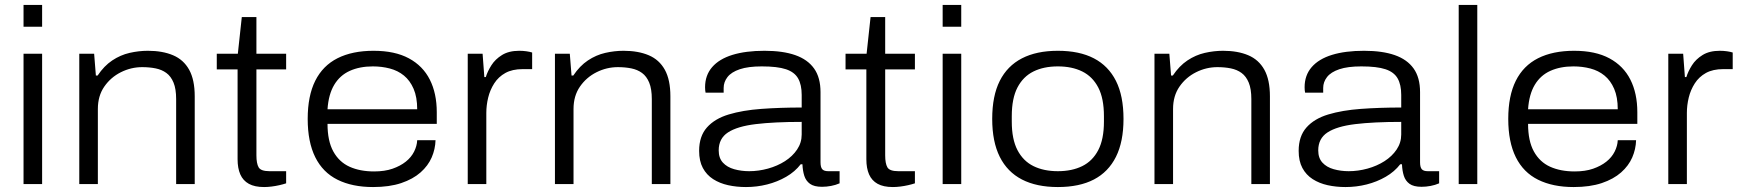

<svg xmlns="http://www.w3.org/2000/svg" viewBox="-20 -743 7031 775"><path d="M75 -635V-723H150V-635ZM75 0V-526H150V0Z M300 0V-526H360L367 -438H374Q400 -477 433 -499Q466 -521 503 -529.5Q540 -538 577 -538Q636 -538 678.5 -520Q721 -502 743.5 -461.5Q766 -421 766 -354V0H691V-343Q691 -384 680.5 -409.5Q670 -435 651.5 -448.5Q633 -462 608 -467Q583 -472 554 -472Q509 -472 468 -451.5Q427 -431 401 -393.5Q375 -356 375 -303V0Z M1046 12Q1008 12 984.5 -1Q961 -14 950 -39Q939 -64 939 -100V-463H855V-526H940L956 -674H1015V-526H1135V-463H1015V-116Q1015 -83 1024 -67.5Q1033 -52 1068 -52H1135V-3Q1123 1 1107.5 4.5Q1092 8 1076 10Q1060 12 1046 12Z M1486 12Q1402 12 1342.5 -17.5Q1283 -47 1252.5 -108.5Q1222 -170 1222 -263Q1222 -356 1252.5 -417Q1283 -478 1342.5 -508Q1402 -538 1488 -538Q1574 -538 1630.5 -507.5Q1687 -477 1715 -421.5Q1743 -366 1743 -290V-243H1302Q1302 -174 1325.5 -131.5Q1349 -89 1391 -70Q1433 -51 1490 -51Q1533 -51 1564.5 -62Q1596 -73 1618 -90.5Q1640 -108 1651.5 -131Q1663 -154 1664 -177H1738Q1737 -141 1722.5 -107.5Q1708 -74 1677.5 -47Q1647 -20 1599.5 -4Q1552 12 1486 12ZM1302 -302H1664Q1664 -351 1649.5 -384.5Q1635 -418 1610.5 -438Q1586 -458 1553.5 -466.5Q1521 -475 1485 -475Q1432 -475 1392 -457Q1352 -439 1329 -400.5Q1306 -362 1302 -302Z M1868 0V-526H1928L1935 -432H1941Q1948 -455 1963.5 -479.5Q1979 -504 2006.5 -521Q2034 -538 2076 -538Q2091 -538 2105 -536Q2119 -534 2128 -531V-464H2090Q2048 -464 2020 -448.5Q1992 -433 1975 -406.5Q1958 -380 1950.5 -349Q1943 -318 1943 -287V0Z M2220 0V-526H2280L2287 -438H2294Q2320 -477 2353 -499Q2386 -521 2423 -529.5Q2460 -538 2497 -538Q2556 -538 2598.5 -520Q2641 -502 2663.5 -461.5Q2686 -421 2686 -354V0H2611V-343Q2611 -384 2600.5 -409.5Q2590 -435 2571.5 -448.5Q2553 -462 2528 -467Q2503 -472 2474 -472Q2429 -472 2388 -451.5Q2347 -431 2321 -393.5Q2295 -356 2295 -303V0Z M2991 12Q2953 12 2919 4.5Q2885 -3 2858.5 -20Q2832 -37 2817 -65Q2802 -93 2802 -134Q2802 -193 2833.5 -228.5Q2865 -264 2921.5 -281Q2978 -298 3053.5 -303.5Q3129 -309 3216 -309V-360Q3216 -401 3201.5 -426.5Q3187 -452 3152.5 -463.5Q3118 -475 3055 -475Q3000 -475 2966 -463.5Q2932 -452 2916.5 -432Q2901 -412 2901 -388V-369H2828Q2827 -374 2826.5 -379Q2826 -384 2826 -391Q2826 -439 2854.5 -472Q2883 -505 2936.5 -521.5Q2990 -538 3066 -538Q3140 -538 3190 -520.5Q3240 -503 3266 -466.5Q3292 -430 3292 -371V-88Q3292 -68 3299 -60Q3306 -52 3323 -52H3369V-3Q3353 4 3334.5 7.5Q3316 11 3298 11Q3266 11 3249.5 -1Q3233 -13 3226.5 -33.5Q3220 -54 3219 -80H3212Q3189 -50 3153.5 -29.5Q3118 -9 3076.5 1.5Q3035 12 2991 12ZM3004 -52Q3042 -52 3080 -62.5Q3118 -73 3148.5 -92.5Q3179 -112 3197.5 -139.5Q3216 -167 3216 -200V-251Q3105 -251 3030.5 -242Q2956 -233 2918.5 -208.5Q2881 -184 2881 -136Q2881 -105 2898 -86.5Q2915 -68 2943.5 -60Q2972 -52 3004 -52Z M3584 12Q3546 12 3522.5 -1Q3499 -14 3488 -39Q3477 -64 3477 -100V-463H3393V-526H3478L3494 -674H3553V-526H3673V-463H3553V-116Q3553 -83 3562 -67.5Q3571 -52 3606 -52H3673V-3Q3661 1 3645.5 4.5Q3630 8 3614 10Q3598 12 3584 12Z M3785 -635V-723H3860V-635ZM3785 0V-526H3860V0Z M4250 12Q4164 12 4105 -18.5Q4046 -49 4015.5 -110Q3985 -171 3985 -263Q3985 -356 4015.5 -416.5Q4046 -477 4105 -507.5Q4164 -538 4250 -538Q4337 -538 4395.5 -507.5Q4454 -477 4484.5 -416.5Q4515 -356 4515 -263Q4515 -171 4484.5 -110Q4454 -49 4395.5 -18.5Q4337 12 4250 12ZM4250 -52Q4307 -52 4348.5 -72.5Q4390 -93 4413 -137Q4436 -181 4436 -252V-274Q4436 -346 4413 -390Q4390 -434 4348.5 -454.5Q4307 -475 4250 -475Q4193 -475 4151.5 -454.5Q4110 -434 4087 -390Q4064 -346 4064 -274V-252Q4064 -181 4087 -137Q4110 -93 4151.5 -72.5Q4193 -52 4250 -52Z M4640 0V-526H4700L4707 -438H4714Q4740 -477 4773 -499Q4806 -521 4843 -529.5Q4880 -538 4917 -538Q4976 -538 5018.5 -520Q5061 -502 5083.5 -461.5Q5106 -421 5106 -354V0H5031V-343Q5031 -384 5020.5 -409.5Q5010 -435 4991.5 -448.5Q4973 -462 4948 -467Q4923 -472 4894 -472Q4849 -472 4808 -451.5Q4767 -431 4741 -393.5Q4715 -356 4715 -303V0Z M5411 12Q5373 12 5339 4.5Q5305 -3 5278.5 -20Q5252 -37 5237 -65Q5222 -93 5222 -134Q5222 -193 5253.5 -228.5Q5285 -264 5341.5 -281Q5398 -298 5473.5 -303.5Q5549 -309 5636 -309V-360Q5636 -401 5621.5 -426.5Q5607 -452 5572.5 -463.5Q5538 -475 5475 -475Q5420 -475 5386 -463.5Q5352 -452 5336.5 -432Q5321 -412 5321 -388V-369H5248Q5247 -374 5246.5 -379Q5246 -384 5246 -391Q5246 -439 5274.5 -472Q5303 -505 5356.5 -521.5Q5410 -538 5486 -538Q5560 -538 5610 -520.5Q5660 -503 5686 -466.5Q5712 -430 5712 -371V-88Q5712 -68 5719 -60Q5726 -52 5743 -52H5789V-3Q5773 4 5754.5 7.5Q5736 11 5718 11Q5686 11 5669.5 -1Q5653 -13 5646.5 -33.5Q5640 -54 5639 -80H5632Q5609 -50 5573.5 -29.5Q5538 -9 5496.5 1.5Q5455 12 5411 12ZM5424 -52Q5462 -52 5500 -62.5Q5538 -73 5568.5 -92.5Q5599 -112 5617.5 -139.5Q5636 -167 5636 -200V-251Q5525 -251 5450.5 -242Q5376 -233 5338.5 -208.5Q5301 -184 5301 -136Q5301 -105 5318 -86.5Q5335 -68 5363.5 -60Q5392 -52 5424 -52Z M5868 0V-723H5943V0Z M6332 12Q6248 12 6188.5 -17.5Q6129 -47 6098.5 -108.5Q6068 -170 6068 -263Q6068 -356 6098.5 -417Q6129 -478 6188.5 -508Q6248 -538 6334 -538Q6420 -538 6476.5 -507.5Q6533 -477 6561 -421.5Q6589 -366 6589 -290V-243H6148Q6148 -174 6171.5 -131.5Q6195 -89 6237 -70Q6279 -51 6336 -51Q6379 -51 6410.5 -62Q6442 -73 6464 -90.5Q6486 -108 6497.5 -131Q6509 -154 6510 -177H6584Q6583 -141 6568.5 -107.5Q6554 -74 6523.5 -47Q6493 -20 6445.5 -4Q6398 12 6332 12ZM6148 -302H6510Q6510 -351 6495.5 -384.5Q6481 -418 6456.5 -438Q6432 -458 6399.5 -466.5Q6367 -475 6331 -475Q6278 -475 6238 -457Q6198 -439 6175 -400.5Q6152 -362 6148 -302Z M6714 0V-526H6774L6781 -432H6787Q6794 -455 6809.5 -479.5Q6825 -504 6852.5 -521Q6880 -538 6922 -538Q6937 -538 6951 -536Q6965 -534 6974 -531V-464H6936Q6894 -464 6866 -448.5Q6838 -433 6821 -406.5Q6804 -380 6796.5 -349Q6789 -318 6789 -287V0Z"/></svg>

Font: Archivo SemiExpanded Light
Style: Regular
Weight: 300
Width: 6
Designer: Hector Gatti
Foundry: Omnibus-Type
Version: Version 2.001